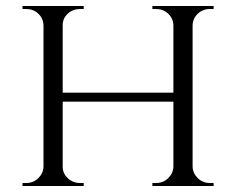

<svg xmlns="http://www.w3.org/2000/svg" viewBox="-20 -620 786 640"><path d="M622 -600V0H558V-600ZM189 -600V0H125V-600ZM568 -311V-281H178V-311ZM128 -64V0H55V-10Q55 -10 61 -10Q67 -10 67 -10Q91 -10 107.5 -26Q124 -42 125 -64ZM186 -64H189Q189 -42 206 -26Q223 -10 247 -10Q247 -10 253 -10Q259 -10 259 -10V0H186ZM186 -536V-600H259V-590Q259 -590 253 -590Q247 -590 247 -590Q223 -590 206 -574.5Q189 -559 189 -536ZM128 -536H125Q124 -559 107.5 -574.5Q91 -590 67 -590Q67 -590 61 -590Q55 -590 55 -590V-600H128ZM561 -64V0H488V-10Q488 -10 494 -10Q500 -10 500 -10Q524 -10 540.5 -26Q557 -42 558 -64ZM619 -64H622Q623 -42 639.5 -26Q656 -10 680 -10Q680 -10 686 -10Q692 -10 692 -10V0H619ZM619 -536V-600H692V-590Q692 -590 686 -590Q680 -590 680 -590Q656 -590 639.5 -574.5Q623 -559 622 -536ZM561 -536H558Q557 -559 540.5 -574.5Q524 -590 500 -590Q500 -590 494 -590Q488 -590 488 -590V-600H561Z"/></svg>

Font: Cinzel
Style: Regular
Weight: 400
Designer: Natanael Gama
Version: Version 2.000